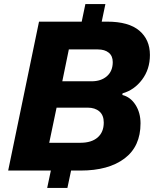

<svg xmlns="http://www.w3.org/2000/svg" viewBox="-20 -835 763 940"><path d="M171 -729H380L398 -815H496L478 -729H505Q610 -729 662 -685Q714 -641 714 -566Q714 -496 675.5 -445Q637 -394 580 -378L579 -370Q619 -360 643.5 -321.5Q668 -283 668 -231Q668 -118 589.5 -59Q511 0 375 0H328L310 85H211L229 0H20ZM488 -235Q488 -271 466.5 -289.5Q445 -308 409 -308H257L221 -136H374Q428 -136 458 -162Q488 -188 488 -235ZM532 -531Q532 -561 512.5 -577Q493 -593 459 -593H317L285 -437H428Q475 -437 503.5 -462Q532 -487 532 -531Z"/></svg>

Font: Mona Sans ExtraBold
Style: Italic
Weight: 800
Italic angle: -11.7°
Designer: Deni Anggara
Foundry: GitHub
Version: Version 2.000